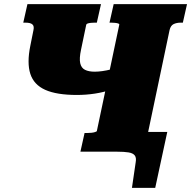

<svg xmlns="http://www.w3.org/2000/svg" viewBox="-20 -730 920 924"><path d="M543 0H500L522 -95H785L727 174H615L633 51Q637 29 628.5 18Q620 7 599 3.5Q578 0 543 0ZM126 -510 141 -585Q143 -594 142 -601Q141 -608 136 -612.5Q131 -617 122.5 -619Q114 -621 101 -621H92L112 -710H466L446 -621H435Q426 -621 417 -620Q408 -619 402 -617Q396 -615 395 -611L370 -491Q361 -449 366 -426Q371 -403 389 -394Q407 -385 436 -385Q469 -385 514.5 -396Q560 -407 620 -444L592 -333Q558 -313 518.5 -299.5Q479 -286 436.5 -279.5Q394 -273 350 -273Q253 -273 198 -297.5Q143 -322 126 -374.5Q109 -427 126 -510ZM367 0 387 -90H400Q410 -90 420 -91Q430 -92 437.5 -94.5Q445 -97 446 -99L554 -611Q555 -615 549 -617Q543 -619 533.5 -620Q524 -621 515 -621H507L527 -710H880L860 -621H850Q830 -621 815.5 -614Q801 -607 796 -585L673 0Z"/></svg>

Font: Roboto Serif Black
Style: Italic
Weight: 900
Italic angle: -10°
Version: Version 1.008